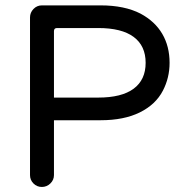

<svg xmlns="http://www.w3.org/2000/svg" viewBox="-20 -703 696 728"><path d="M93.8 -39.1V-636.7Q93.8 -655.3 106.9 -668.9Q120.1 -682.6 138.7 -682.6H361.3Q452.1 -682.6 512.7 -651.4Q567.4 -622.1 595.2 -574.7Q623 -527.3 623 -464.8Q623 -408.2 597.7 -359.4Q570.3 -306.6 510.3 -276.9Q450.2 -247.1 361.3 -247.1H184.6V-39.1Q184.6 -20.5 170.9 -7.3Q157.2 5.9 138.7 5.9Q120.1 5.9 106.9 -7.3Q93.8 -20.5 93.8 -39.1ZM532.2 -464.8Q532.2 -529.3 486.8 -563Q441.4 -596.7 352.5 -596.7H196.3Q184.6 -596.7 184.6 -585V-333H352.5Q441.4 -333 486.8 -366.7Q532.2 -400.4 532.2 -464.8Z"/></svg>

Font: jf-openhuninn-2.1
Style: Regular
Weight: 400
Designer: [Kosugi Maru]
Designed by MOTOYA      

[Varela Round]
Joe Prince (Latin component); Avraham Cornfeld (Hebrew component)
Foundry: justfont Co., Ltd.
Version: 2.1